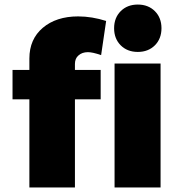

<svg xmlns="http://www.w3.org/2000/svg" viewBox="-20 -823 812 843"><path d="M325 -580C335 -589 349 -594 366 -594C379 -594 398 -590 424 -581L446 -731C405 -744 364 -751 323 -751C259 -751 207 -734 168 -701C129 -668 109 -623 109 -566V-516H35V-387H109V0H309V-387H422V-516H309V-542C309 -558 314 -571 325 -580ZM483 -544V0H685V-544ZM660 -774C641 -793 616 -803 585 -803C554 -803 529 -793 510 -774C491 -755 481 -730 481 -699C481 -668 491 -643 510 -624C529 -605 554 -595 585 -595C616 -595 641 -605 660 -624C679 -643 689 -668 689 -699C689 -730 679 -755 660 -774Z"/></svg>

Font: Argentum Sans ExtraBold
Style: Regular
Weight: 800
Designer: Julieta Ulanovsky
Foundry: Julieta Ulanovsky
Version: Version 5.001;February 15, 2019;FontCreator 11.5.0.2425 64-b